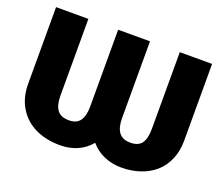

<svg xmlns="http://www.w3.org/2000/svg" viewBox="-120 -909 1287 1102"><g transform="rotate(20 523.5 -358.5)"><path d="M46.9 -258.5V-727.3H244.3V-258.5Q244.3 -200.6 266 -171.3Q287.6 -142 338.1 -142Q383.9 -142 405 -171.3Q426.1 -200.6 426.1 -258.5V-727.3H620.7V-258.5Q620.7 -200.6 642.9 -171.3Q665.1 -142 713.1 -142Q761.4 -142 782 -170.8Q802.6 -199.6 802.6 -258.5V-727.3H1000V-258.5Q1000 -195.3 978.3 -144.2Q956.7 -93 918.3 -59.5Q880 -25.9 827.4 -8Q774.9 9.9 713.1 9.9Q655.2 9.9 606.7 -11.2Q558.2 -32.3 524.1 -72.4Q491.1 -32 443.5 -11Q396 9.9 338.1 9.9Q253.6 9.9 188.2 -21Q122.9 -51.8 84.9 -113.3Q46.9 -174.7 46.9 -258.5Z"/></g></svg>

Font: Karasuma Gothic
Style: Black
Weight: 900
Designer: Rasmus Andersson / Ryoko Nishizuka
Foundry: Genbu
Version: Version 1.00